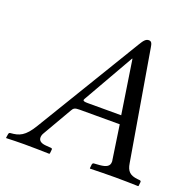

<svg xmlns="http://www.w3.org/2000/svg" viewBox="-118 -778 904 900"><g transform="rotate(20 333.5 -328.0)"><path d="M161 -79 245 -224C252 -237 259 -241 282 -241H482L507 -72C508 -69 508 -66 508 -63C508 -41 492 -32 459 -29L431 -27C427 -27 424 -24 423 -19L421 0L422 2C458 1 512 0 549 0C588 0 627 1 662 2L664 0L666 -19C667 -24 663 -27 658 -27L648 -28C610 -32 594 -47 588 -86L496 -628C493 -647 490 -658 476 -658C462 -658 453 -649 437 -622L122 -102C85 -40 57 -30 15 -27C10 -27 7 -24 6 -19L3 0L4 2C40 1 56 0 93 0C132 0 183 1 218 2L221 0L223 -19C224 -24 221 -27 217 -27L190 -29C165 -31 154 -41 154 -56C154 -63 156 -71 161 -79ZM307 -283C291 -283 284 -285 284 -290C284 -292 285 -294 286 -296L431 -550H433L474 -283Z"/></g></svg>

Font: Libertinus Serif
Style: Italic
Weight: 400
Italic angle: -12°
Designer: Philipp H. Poll, Khaled Hosny
Foundry: Caleb Maclennan
Version: Version 7.050;RELEASE